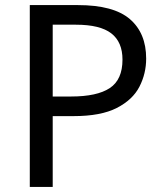

<svg xmlns="http://www.w3.org/2000/svg" viewBox="-20 -734 645 754"><path d="M286 -714Q426 -714 490 -659Q554 -604 554 -504Q554 -445 527.5 -393.5Q501 -342 438.5 -310Q376 -278 269 -278H187V0H97V-714ZM278 -637H187V-355H259Q361 -355 411 -388Q461 -421 461 -500Q461 -569 417 -603Q373 -637 278 -637Z"/></svg>

Font: Noto Sans Old Italic
Style: Regular
Weight: 400
Designer: Monotype Design Team
Foundry: Monotype Imaging Inc.
Version: Version 2.003; ttfautohint (v1.8.4.7-5d5b)